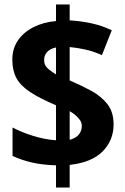

<svg xmlns="http://www.w3.org/2000/svg" viewBox="-20 -779 560 857"><path d="M230 -41Q169 -43 123 -53.5Q77 -64 36 -83V-210Q75 -189 128 -172.5Q181 -156 230 -153V-309Q157 -340 114 -368.5Q71 -397 53 -431Q35 -465 35 -513Q35 -562 60 -598.5Q85 -635 129 -657.5Q173 -680 230 -685V-759H291V-688Q342 -685 388 -675Q434 -665 479 -644L435 -533Q397 -550 360.5 -558Q324 -566 291 -569V-420Q340 -399 385 -375Q430 -351 458.5 -315.5Q487 -280 487 -224Q487 -153 438.5 -103.5Q390 -54 291 -43V58H230ZM291 -155Q318 -162 331.5 -178Q345 -194 345 -217Q345 -231 338 -241.5Q331 -252 319.5 -262.5Q308 -273 291 -283ZM230 -567Q214 -564 202 -556.5Q190 -549 183.5 -537.5Q177 -526 177 -511Q177 -497 182.5 -487Q188 -477 200 -467.5Q212 -458 230 -447Z"/></svg>

Font: Noto Sans Bengali SemiCondensed
Style: Bold
Weight: 700
Width: 4
Designer: Jelle Bosma - Monotype Design Team
Foundry: Monotype Imaging Inc.
Version: Version 2.003